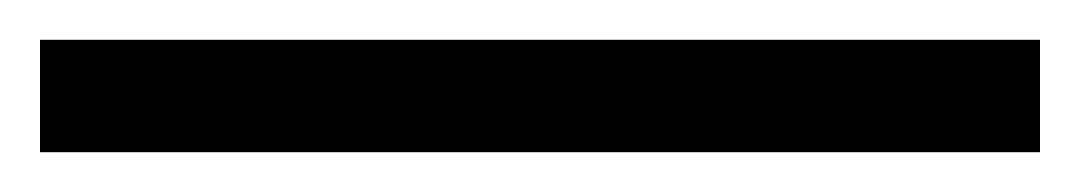

<svg xmlns="http://www.w3.org/2000/svg" viewBox="-20 46 540 96"><path d="M0 122.1V65.9H500V122.1Z"/></svg>

Font: Syncopate
Style: Regular
Weight: 400
Width: 7
Version: Version 001.001